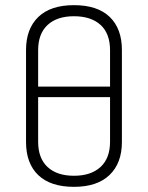

<svg xmlns="http://www.w3.org/2000/svg" viewBox="-20 -714 574 745"><path d="M267 -694Q358 -694 405.5 -648.5Q453 -603 453 -520V-163Q453 -81 405 -35Q357 11 267 11Q176 11 128.5 -34.5Q81 -80 81 -163V-520Q81 -602 128.5 -648Q176 -694 267 -694ZM267 -651Q201 -651 164.5 -617Q128 -583 128 -519V-378H407V-519Q407 -584 370 -617.5Q333 -651 267 -651ZM267 -32Q333 -32 370 -66Q407 -100 407 -164V-337H128V-164Q128 -100 164.5 -66Q201 -32 267 -32Z"/></svg>

Font: Sofia Sans Semi Condensed Light
Style: Regular
Weight: 300
Designer: Botio Nikoltchev, Ani Petrova
Foundry: lettersoup
Version: Version 4.100; ttfautohint (v1.8.4.7-5d5b)